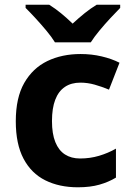

<svg xmlns="http://www.w3.org/2000/svg" viewBox="-20 -786 556 816"><path d="M311 10Q232.1 10 172.6 -19.6Q113.1 -49.2 80.1 -111.4Q47.1 -173.7 47.1 -270.5Q47.1 -370.7 83.1 -433.6Q119.2 -496.5 181.2 -526.5Q243.2 -556.4 322.5 -556.4Q369.6 -556.4 412.1 -546.3Q454.7 -536.3 487.9 -519.4L443.2 -405Q413.1 -417.6 382.6 -426.2Q352.1 -434.8 321.7 -434.8Q282.9 -434.8 255.9 -416.7Q228.8 -398.6 214.9 -362.4Q200.9 -326.3 200.9 -271.5Q200.9 -217.3 215.2 -182Q229.4 -146.8 256.1 -129.6Q282.8 -112.4 320.4 -112.4Q362.5 -112.4 400.9 -123.8Q439.3 -135.2 472.8 -154.3V-31.2Q441.5 -12.3 402.6 -1.2Q363.7 10 311 10ZM213.6 -606Q199.4 -629 177.1 -655.8Q154.8 -682.6 131.1 -708.3Q107.4 -734 88.8 -752.4V-766H189Q215 -749.6 239.1 -729.9Q263.1 -710.2 288.7 -685.6Q315.1 -710.2 340.1 -730.2Q365 -750.2 391 -766H490.8V-752.4Q473 -734.6 449.2 -708.9Q425.3 -683.2 402.8 -656.1Q380.3 -629 365.8 -606Z"/></svg>

Font: Noto Sans Khmer UI
Style: Regular
Weight: 400
Designer: Danh Hong and the Monotype Design Team
Foundry: Monotype Imaging Inc.
Version: Version 2.002